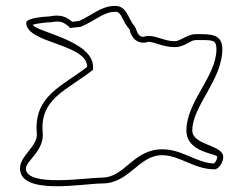

<svg xmlns="http://www.w3.org/2000/svg" viewBox="-20 -731 826 652"><path d="M225 -657C190 -689 156 -675 144 -675C135 -675 69 -670 69 -654C69 -583 276 -583 276 -504C192 -438 94 -406 105 -279C109 -233 48 -204 48 -159C48 -66 264 -108 327 -108C420 -108 450 -204 531 -204C589 -204 640 -156 708 -156C724 -156 738 -181 738 -198C738 -240 633 -237 633 -288C633 -371 735 -460 735 -564C735 -618 692 -615 645 -615C616 -615 593 -591 573 -591C540 -591 514 -609 483 -609C474 -609 472 -606 465 -606C444 -608 445 -634 435 -645C417 -664 411 -711 372 -711C322 -711 293 -679 249 -660ZM218 -636 254 -640C305 -661 331 -691 372 -691C394 -691 392 -663 420 -631C420 -631 426 -589 464 -586H465C480 -586 480 -589 483 -589C506 -589 533 -571 573 -571C608 -571 626 -595 645 -595H660C703 -595 715 -595 715 -564C715 -472 613 -386 613 -288C613 -211 718 -211 718 -198C718 -191 711 -179 707 -176C648 -177 600 -224 531 -224C432 -224 404 -128 327 -128C276 -128 68 -94 68 -159C68 -185 131 -219 125 -281C115 -396 205 -423 296 -494V-504C296 -593 104 -622 91 -647C107 -652 140 -655 144 -655C166 -655 184 -667 212 -642Z"/></svg>

Font: CISF Camouflage Kit
Style: OuLn
Weight: 400
Designer: Robert Jablonski, Jasper
Foundry: Cannot Into Space Fonts
Version: Version 1.27